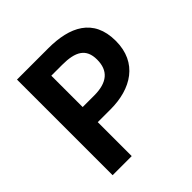

<svg xmlns="http://www.w3.org/2000/svg" viewBox="-193 -897 1052 1052"><g transform="rotate(-45 333.5 -370.5)"><path d="M91 0H239V-263H338C497 -263 624 -339 624 -508C624 -683 498 -741 334 -741H91ZM239 -380V-623H323C425 -623 479 -594 479 -508C479 -423 430 -380 328 -380Z"/></g></svg>

Font: Noto Sans HK
Style: Bold
Weight: 700
Designer: Ryoko NISHIZUKA 西塚涼子 (kana, bopomofo & ideographs); Paul D. Hunt (Latin, Greek & Cyrillic); Sandoll Communications 산돌커뮤니
Foundry: Adobe
Version: Version 2.002;hotconv 1.0.116;makeotfexe 2.5.65601